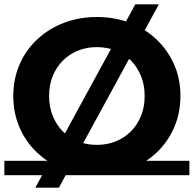

<svg xmlns="http://www.w3.org/2000/svg" viewBox="-22 -790 888 880"><path d="M423 12Q340 12 269.5 -15Q199 -42 147.5 -91Q96 -140 67.5 -206Q39 -272 39 -350Q39 -428 67.5 -494Q96 -560 148 -609Q200 -658 270 -685Q340 -712 422 -712Q505 -712 574.5 -685Q644 -658 695.5 -609Q747 -560 776 -494.5Q805 -429 805 -350Q805 -272 776 -205.5Q747 -139 695.5 -90.5Q644 -42 574.5 -15Q505 12 423 12ZM422 -126Q469 -126 508.5 -142Q548 -158 578 -188Q608 -218 624.5 -259Q641 -300 641 -350Q641 -400 624.5 -441Q608 -482 578.5 -512Q549 -542 509 -558Q469 -574 422 -574Q375 -574 335.5 -558Q296 -542 266 -512Q236 -482 219.5 -441Q203 -400 203 -350Q203 -301 219.5 -259.5Q236 -218 265.5 -188Q295 -158 335 -142Q375 -126 422 -126ZM-2 -53H846V13H-2ZM140 70 598 -770H706L248 70Z"/></svg>

Font: Montserrat Underline Thin
Style: Bold
Weight: 700
Version: Version 9.000